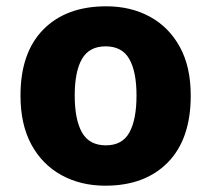

<svg xmlns="http://www.w3.org/2000/svg" viewBox="-20 -579 670 609"><path d="M585 -276Q585 -138 512.5 -64Q440 10 314 10Q236 10 175 -23.5Q114 -57 79.5 -120.5Q45 -184 45 -276Q45 -412 117.5 -485.5Q190 -559 317 -559Q395 -559 455.5 -526Q516 -493 550.5 -430Q585 -367 585 -276ZM217 -276Q217 -200 240 -159Q263 -118 316 -118Q368 -118 390.5 -159Q413 -200 413 -276Q413 -352 390 -392Q367 -432 315 -432Q263 -432 240 -392Q217 -352 217 -276Z"/></svg>

Font: Noto Sans Khmer UI ExtraBold
Style: Regular
Weight: 800
Designer: Danh Hong and the Monotype Design Team
Foundry: Monotype Imaging Inc.
Version: Version 2.002; ttfautohint (v1.8.4.7-5d5b)